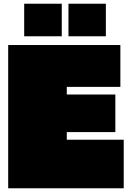

<svg xmlns="http://www.w3.org/2000/svg" viewBox="-20 -1012 699 1032"><path d="M339 -302V-261H645V0H24V-770H627V-545H339V-504H600V-302ZM110 -817V-992H312V-817ZM348 -817V-992H549V-817Z"/></svg>

Font: Gasoek One
Style: Regular
Weight: 400
Designer: Jiashuo Zhang
Foundry: JAMO
Version: Version 1.000; ttfautohint (v1.8.4.7-5d5b);gftools[0.9.29]